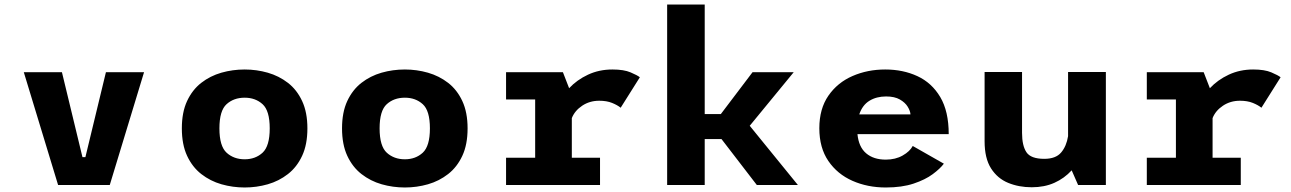

<svg xmlns="http://www.w3.org/2000/svg" viewBox="-20 -820 5720 851"><path d="M449.5 -500H618.5L466.5 0H237.5L85.5 -500H254.5L345.5 -123.5H358.5Z M1064.5 11Q1011.5 11 961.8 -3.2Q912 -17.5 872.2 -48.5Q832.5 -79.5 809.2 -129.5Q786 -179.5 786 -251Q786 -322.5 809.2 -372.2Q832.5 -422 872 -452.8Q911.5 -483.5 961.2 -497.8Q1011 -512 1064.5 -512Q1117 -512 1166.8 -497.8Q1216.5 -483.5 1256.2 -452.8Q1296 -422 1319.2 -372Q1342.5 -322 1342.5 -251Q1342.5 -179.5 1319.2 -129.5Q1296 -79.5 1256.2 -48.5Q1216.5 -17.5 1166.8 -3.2Q1117 11 1064.5 11ZM1064.5 -114Q1112 -114 1143.8 -143.2Q1175.5 -172.5 1175.5 -251Q1175.5 -329.5 1143.8 -358.2Q1112 -387 1064.5 -387Q1016 -387 984.2 -358.2Q952.5 -329.5 952.5 -251Q952.5 -172 984.5 -143Q1016.5 -114 1064.5 -114Z M1774.5 11Q1721.5 11 1671.8 -3.2Q1622 -17.5 1582.2 -48.5Q1542.5 -79.5 1519.2 -129.5Q1496 -179.5 1496 -251Q1496 -322.5 1519.2 -372.2Q1542.5 -422 1582 -452.8Q1621.5 -483.5 1671.2 -497.8Q1721 -512 1774.5 -512Q1827 -512 1876.8 -497.8Q1926.5 -483.5 1966.2 -452.8Q2006 -422 2029.2 -372Q2052.5 -322 2052.5 -251Q2052.5 -179.5 2029.2 -129.5Q2006 -79.5 1966.2 -48.5Q1926.5 -17.5 1876.8 -3.2Q1827 11 1774.5 11ZM1774.5 -114Q1822 -114 1853.8 -143.2Q1885.5 -172.5 1885.5 -251Q1885.5 -329.5 1853.8 -358.2Q1822 -387 1774.5 -387Q1726 -387 1694.2 -358.2Q1662.5 -329.5 1662.5 -251Q1662.5 -172 1694.5 -143Q1726.5 -114 1774.5 -114Z M2514.5 -121H2639.5V0H2223V-121H2352V-379H2223V-500H2475L2502.5 -429Q2537 -466 2586.2 -489Q2635.5 -512 2694.5 -512Q2745 -512 2775 -499.2Q2805 -486.5 2816 -477.5L2731 -342.5Q2717 -354 2693 -363.8Q2669 -373.5 2636 -373.5Q2593.5 -373.5 2560.5 -351.5Q2527.5 -329.5 2514.5 -296.5Z M3334.5 0 3178 -203.5H3103.5V0H2937V-800H3103.5V-314.5H3175L3315.5 -500H3498L3303 -262.5L3516.5 0Z M4163.5 -94.5Q4147 -72.5 4114 -48Q4081 -23.5 4029.2 -6.2Q3977.5 11 3906 11Q3825.5 11 3758.5 -18.5Q3691.5 -48 3651.5 -106.5Q3611.5 -165 3611.5 -251.5Q3611.5 -338 3651.8 -396Q3692 -454 3758.5 -483Q3825 -512 3903.5 -512Q3982.5 -512 4046.2 -482.5Q4110 -453 4147.5 -389.8Q4185 -326.5 4185 -225.5H3780.5Q3786 -168.5 3819 -140.5Q3852 -112.5 3906 -112.5Q3949 -112.5 3981 -130.8Q4013 -149 4025.5 -173ZM3907.5 -392.5Q3865 -392.5 3833.8 -373.5Q3802.5 -354.5 3788.5 -313H4015.5Q4014.5 -328.5 4003.2 -347Q3992 -365.5 3968.5 -379Q3945 -392.5 3907.5 -392.5Z M4553 10Q4496 10 4448.5 -9.5Q4401 -29 4372.5 -73.8Q4344 -118.5 4344 -194V-501H4510V-231Q4510 -174.5 4529.5 -145.2Q4549 -116 4608.5 -116Q4659.5 -116 4683.2 -144Q4707 -172 4714 -216.5V-501H4881.5V0H4758.5L4730 -65Q4697.5 -29.5 4653.5 -9.8Q4609.5 10 4553 10Z M5354.5 -121H5479.5V0H5063V-121H5192V-379H5063V-500H5315L5342.5 -429Q5377 -466 5426.2 -489Q5475.5 -512 5534.5 -512Q5585 -512 5615 -499.2Q5645 -486.5 5656 -477.5L5571 -342.5Q5557 -354 5533 -363.8Q5509 -373.5 5476 -373.5Q5433.5 -373.5 5400.5 -351.5Q5367.5 -329.5 5354.5 -296.5Z"/></svg>

Font: League Mono
Style: Bold
Weight: 700
Width: 6
Designer: Tyler Finck
Foundry: The League of Moveable Type / Tyler Finck
Version: Version 2.300;RELEASE